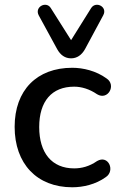

<svg xmlns="http://www.w3.org/2000/svg" viewBox="-20 -784 507 813"><path d="M281 -537C306 -537 326 -551 340 -576L417 -719C437 -755 386 -781 366 -750L281 -614L195 -750C176 -781 125 -755 144 -719L222 -576C236 -551 255 -537 281 -537ZM286 9C332 9 385 -3 428 -34C469 -61 439 -130 391 -102C358 -79 325 -71 294 -71C199 -71 146 -137 146 -246C146 -355 199 -417 294 -417C325 -417 359 -407 391 -385C437 -357 474 -424 431 -452C387 -484 332 -497 286 -497C136 -497 42 -402 42 -247C42 -91 136 9 286 9Z"/></svg>

Font: Nunito SemiBold
Style: Regular
Weight: 600
Designer: Vernon Adams
Foundry: Vernon Adams
Version: Version 3.602